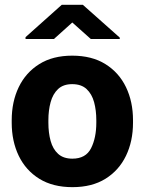

<svg xmlns="http://www.w3.org/2000/svg" viewBox="-20 -770 603 800"><path d="M28.8 -258.8V-269Q28.8 -346.2 58.1 -407Q87.4 -467.8 143.6 -502.9Q199.7 -538.1 280.8 -538.1Q362.8 -538.1 419.2 -502.9Q475.6 -467.8 504.9 -407Q534.2 -346.2 534.2 -269V-258.8Q534.2 -181.6 504.9 -120.8Q475.6 -60.1 419.4 -25.1Q363.3 9.8 281.7 9.8Q200.2 9.8 143.8 -25.1Q87.4 -60.1 58.1 -120.8Q28.8 -181.6 28.8 -258.8ZM181.6 -269V-258.8Q181.6 -216.8 190.9 -182.9Q200.2 -148.9 222.2 -128.9Q244.1 -108.9 281.7 -108.9Q337.4 -108.9 359.4 -152.3Q381.3 -195.8 381.3 -258.8V-269Q381.3 -310.1 372.1 -344.2Q362.8 -378.4 340.8 -398.9Q318.8 -419.4 280.8 -419.4Q243.7 -419.4 221.9 -398.9Q200.2 -378.4 190.9 -344.2Q181.6 -310.1 181.6 -269ZM325.2 -750 479 -613.3V-607.4H358.4L281.2 -676.3L204.6 -607.4H86.4V-615.2L237.3 -750Z"/></svg>

Font: Vazirmatn UI ExtraBold
Style: Regular
Weight: 800
Designer: Saber Rastikerdar
Foundry: Saber Rastikerdar
Version: Version 33.003